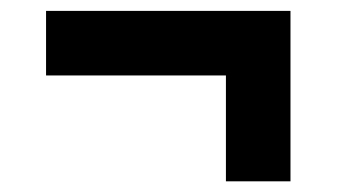

<svg xmlns="http://www.w3.org/2000/svg" viewBox="-20 -405 626 356"><path d="M398.9 -265.1H65.4V-384.8H518.6V-68.8H398.9Z"/></svg>

Font: XB Zar
Style: Bold
Weight: 700
Designer: Behnam
Foundry: Irmug
Version: Version 8.005 2009